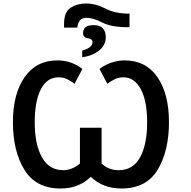

<svg xmlns="http://www.w3.org/2000/svg" viewBox="-20 -1070 1095 1100"><path d="M347 -912H423Q429 -968 474 -968Q514 -968 566 -941Q618 -914 714 -914H722V-992H716Q640 -992 584 -1021Q528 -1050 472 -1050Q423 -1050 385 -1026Q347 -1002 347 -932ZM451 -742Q510 -750 548 -781Q586 -812 586 -856Q586 -926 516 -926Q456 -926 456 -881Q456 -854 483 -851Q510 -848 510 -828Q510 -797 451 -780ZM327 10Q432 10 500 -57Q570 10 675 10Q818 10 883 -97Q948 -204 948 -370Q948 -532 882 -628Q816 -724 694 -724Q654 -724 616 -710.5Q578 -697 550 -675L595 -590Q613 -604 636 -615.5Q659 -627 687 -627Q750 -627 786.5 -559.5Q823 -492 823 -369Q823 -242 782.5 -168.5Q742 -95 660 -95Q602 -95 562 -133V-338H438V-133Q392 -95 343 -95Q262 -95 220.5 -168.5Q179 -242 179 -369Q179 -492 214.5 -559.5Q250 -627 315 -627Q344 -627 366.5 -615.5Q389 -604 407 -590L452 -675Q389 -724 309 -724Q188 -724 121 -628Q54 -532 54 -370Q54 -204 120 -97Q186 10 327 10Z"/></svg>

Font: Noto Sans Display Medium
Style: Regular
Weight: 500
Designer: Monotype Design Team
Foundry: Monotype Imaging Inc.
Version: Version 1.900